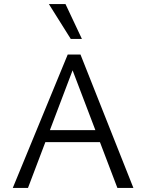

<svg xmlns="http://www.w3.org/2000/svg" viewBox="-20 -927 721 947"><path d="M559 0 324 -617H352L118 0H43L314 -658H377L638 0ZM162 -226 183 -285H479L511 -226ZM329 -735 221 -907H303L384 -735Z"/></svg>

Font: Ysabeau Office
Style: Regular
Weight: 400
Designer: Christian Thalmann (Catharsis Fonts)
Version: Version 2.001;gftools[0.9.30]; featfreeze: tnum,lnum,ss02